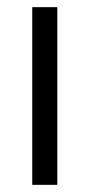

<svg xmlns="http://www.w3.org/2000/svg" viewBox="-20 -516 250 536"><path d="M70 0V-496H140V0Z"/></svg>

Font: DM Sans 24pt Light
Style: Regular
Weight: 300
Designer: Colophon Foundry, Jonny Pinhorn
Foundry: Colophon Foundry
Version: Version 4.004;gftools[0.9.30]